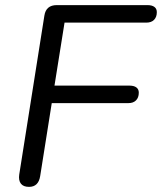

<svg xmlns="http://www.w3.org/2000/svg" viewBox="-20 -725 634 752"><path d="M93.7 6.9Q71.3 6.9 61.7 -5.9Q52 -18.8 55.4 -41.7L153.8 -663.7Q160.1 -705 202.4 -705H557.1Q575.2 -705 584.7 -697.9Q594.2 -690.9 594.2 -677.3Q594.2 -658.3 583.4 -647.3Q572.7 -636.4 553.2 -636.4H232.8L193.4 -389.7H486.5Q504.6 -389.7 514.1 -382.6Q523.6 -375.6 523.6 -361.9Q523.6 -343 512.8 -332Q502.1 -321.1 482.7 -321.1H182.7L137.3 -34.9Q130.5 6.9 93.7 6.9Z"/></svg>

Font: Nunito Variable Extra Light
Style: Italic
Weight: 200
Italic angle: -9°
Designer: Vernon Adams
Foundry: Vernon Adams
Version: Version 3.602